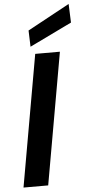

<svg xmlns="http://www.w3.org/2000/svg" viewBox="-63 -1010 485 1046"><g transform="rotate(-5 179.0 -487.5)"><path d="M22 0 149 -720H284L157 0ZM127 -761 124 -850 354 -975 358 -873Z"/></g></svg>

Font: DM Sans
Style: Bold Italic
Weight: 700
Italic angle: -10°
Designer: Colophon Foundry, Jonny Pinhorn
Foundry: Colophon Foundry
Version: Version 4.004;gftools[0.9.30]